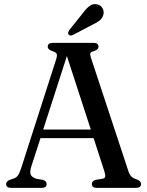

<svg xmlns="http://www.w3.org/2000/svg" viewBox="-20 -907 712 927"><path d="M205 -19Q205 0 182 0H33Q9.5 0 9.5 -19Q9.5 -30.5 26.5 -38.5L46 -45Q59.5 -50 67 -60.5Q74.5 -71 83.5 -99L251.5 -622Q257 -639.5 253.5 -647.2Q250 -655 233.5 -660Q210.5 -667.5 210.5 -681Q210.5 -700 234 -700H432Q455.5 -700 455.5 -681.5Q455.5 -667 432.5 -660Q419.5 -656.5 416.5 -650.5Q413.5 -644.5 418.5 -630L598 -86.5Q604.5 -65 614 -55.2Q623.5 -45.5 640 -41Q661 -33 661 -19Q661 0 637 0H447Q423.5 0 423.5 -19Q423.5 -33 441.5 -38.5L475 -44Q487 -46.5 488 -55.2Q489 -64 483 -83L432 -240H175.5L131.5 -104.5Q123 -77 128.2 -64Q133.5 -51 155.5 -44L187 -38.5Q205 -33 205 -19ZM188.5 -281.5H418.5L303 -636.5ZM379.5 -843Q396.5 -866 412.5 -878.2Q428.5 -890.5 448.5 -886Q466.5 -882 474.8 -867.5Q483 -853 479.5 -838Q475.5 -820 461.8 -808.8Q448 -797.5 426 -787.5L331.5 -738Q318 -732 311 -740.5Q307.5 -745 309.2 -750.5Q311 -756 314 -761Z"/></svg>

Font: Fraunces 72pt Soft
Style: Regular
Weight: 400
Version: Version 1.000;[b76b70a41]